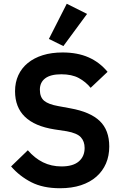

<svg xmlns="http://www.w3.org/2000/svg" viewBox="-20 -989 651 1021"><path d="M299 12Q209 12 146.5 -20Q84 -52 39 -104L128 -190Q164 -148 208.5 -126Q253 -104 307 -104Q368 -104 399 -130.5Q430 -157 430 -202Q430 -237 410 -259Q390 -281 335 -291L269 -301Q60 -334 60 -504Q60 -551 77.5 -589Q95 -627 128 -654Q161 -681 207.5 -695.5Q254 -710 313 -710Q392 -710 451 -684Q510 -658 552 -607L462 -522Q436 -554 399 -574Q362 -594 306 -594Q249 -594 220.5 -572.5Q192 -551 192 -512Q192 -472 215 -453Q238 -434 289 -425L354 -413Q460 -394 510.5 -345.5Q561 -297 561 -210Q561 -160 543.5 -119.5Q526 -79 492.5 -49.5Q459 -20 410.5 -4Q362 12 299 12ZM317 -744 240 -782 335 -969 443 -915Z"/></svg>

Font: IBM Plex Sans SmBld
Style: Regular
Weight: 600
Designer: Mike Abbink, Paul van der Laan, Pieter van Rosmalen
Foundry: Bold Monday
Version: Version 3.005